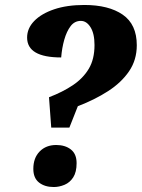

<svg xmlns="http://www.w3.org/2000/svg" viewBox="-20 -744 570 772"><path d="M177 -353Q232 -374 273 -401.5Q314 -429 337 -467.5Q360 -506 360 -563Q360 -609 344 -634.5Q328 -660 305 -660Q280 -660 264 -639Q248 -618 238.5 -584.5Q229 -551 226 -513Q89 -513 89 -593Q89 -630 117.5 -659.5Q146 -689 197.5 -706.5Q249 -724 319 -724Q417 -724 473.5 -685Q530 -646 530 -562Q530 -503 499 -457.5Q468 -412 414.5 -377.5Q361 -343 293 -317L259 -231H186ZM196 8Q160 8 137 -10Q114 -28 114 -65Q114 -109 139.5 -135Q165 -161 206 -161Q242 -161 265 -143Q288 -125 288 -88Q288 -52 274.5 -31Q261 -10 239.5 -1Q218 8 196 8Z"/></svg>

Font: Noto Serif SemiCondensed ExtraBold
Style: Italic
Weight: 800
Width: 4
Italic angle: -12°
Designer: Monotype Design Team
Foundry: Monotype Imaging Inc.
Version: Version 2.014; ttfautohint (v1.8.4.7-5d5b)